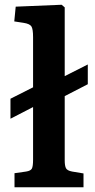

<svg xmlns="http://www.w3.org/2000/svg" viewBox="-20 -787 400 807"><path d="M41 0V-59L90 -66Q109 -69 114 -78.5Q119 -88 119 -116V-337L24 -288V-372L119 -420V-631Q119 -665 112 -676Q105 -687 79 -691L40 -697L46 -759L239 -767L252 -756V-467L349 -516V-433L252 -383V-113Q252 -91 257 -80.5Q262 -70 283 -66L331 -58V0Z"/></svg>

Font: Literata 18pt SemiBold
Style: Regular
Weight: 600
Designer: Latin by Veronika Burian and Jose Scaglione. Greek by Irene Vlachou. Cyrillic by Vera Evstafieva.
Foundry: TypeTogether
Version: Version 3.103;gftools[0.9.29]